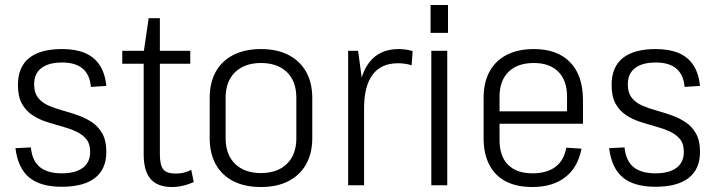

<svg xmlns="http://www.w3.org/2000/svg" viewBox="-20 -744 2875 771"><path d="M228 6Q142 6 97 -31.5Q52 -69 42 -149L104 -152Q109 -99 139.5 -73.5Q170 -48 228 -48Q283 -48 312.5 -70Q342 -92 342 -134Q342 -167 326 -186Q310 -205 284.5 -216.5Q259 -228 228 -236.5Q197 -245 166 -255Q135 -265 109 -282.5Q83 -300 67.5 -328.5Q52 -357 52 -403Q52 -475 97 -511Q142 -547 229 -547Q284 -547 321.5 -531Q359 -515 380.5 -482Q402 -449 407 -399L345 -395Q341 -444 312 -468.5Q283 -493 230 -493Q175 -493 146 -470.5Q117 -448 117 -405Q117 -372 132.5 -352Q148 -332 174 -320.5Q200 -309 231 -300.5Q262 -292 293 -281Q324 -270 349.5 -253Q375 -236 391 -207.5Q407 -179 407 -134Q407 -65 361.5 -29.5Q316 6 228 6Z M671 7Q613 7 585 -25Q557 -57 557 -124V-534L577 -671H622V-126Q622 -81 635.5 -64Q649 -47 686 -47Q702 -47 717.5 -50.5Q733 -54 748 -62L758 -13Q745 -7 730.5 -2.5Q716 2 701 4.5Q686 7 671 7ZM471 -540H744V-488H471Z M1028 7Q963 7 917 -16.5Q871 -40 846.5 -84Q822 -128 822 -190V-350Q822 -412 846.5 -456Q871 -500 917.5 -523.5Q964 -547 1028 -547Q1092 -547 1138 -523.5Q1184 -500 1209 -456Q1234 -412 1234 -350V-190Q1234 -128 1209 -84Q1184 -40 1138 -16.5Q1092 7 1028 7ZM1028 -49Q1094 -49 1132 -86Q1170 -123 1170 -189V-351Q1170 -418 1132 -454.5Q1094 -491 1028 -491Q962 -491 924 -454Q886 -417 886 -351V-189Q886 -123 924 -86Q962 -49 1028 -49Z M1378 -540H1418L1442 -362V0H1378ZM1419 -326Q1419 -434 1460.5 -490.5Q1502 -547 1581 -547Q1595 -547 1609 -545Q1623 -543 1637 -539L1633 -482Q1607 -490 1578 -490Q1511 -490 1476.5 -444.5Q1442 -399 1442 -309Z M1776 -540V0H1712V-540ZM1779 -724V-612H1709V-724Z M2118 7Q2055 7 2011.5 -15.5Q1968 -38 1945 -82Q1922 -126 1922 -189V-351Q1922 -413 1946 -457Q1970 -501 2015.5 -524Q2061 -547 2124 -547Q2218 -547 2269.5 -494Q2321 -441 2321 -342V-247H1974V-297H2268L2257 -270V-356Q2257 -421 2222 -456Q2187 -491 2124 -491Q2058 -491 2022 -455.5Q1986 -420 1986 -355V-182Q1986 -116 2020.5 -82Q2055 -48 2118 -48Q2176 -48 2210.5 -74Q2245 -100 2254 -151L2315 -147Q2301 -72 2250 -32.5Q2199 7 2118 7Z M2612 6Q2526 6 2481 -31.5Q2436 -69 2426 -149L2488 -152Q2493 -99 2523.5 -73.5Q2554 -48 2612 -48Q2667 -48 2696.5 -70Q2726 -92 2726 -134Q2726 -167 2710 -186Q2694 -205 2668.5 -216.5Q2643 -228 2612 -236.5Q2581 -245 2550 -255Q2519 -265 2493 -282.5Q2467 -300 2451.5 -328.5Q2436 -357 2436 -403Q2436 -475 2481 -511Q2526 -547 2613 -547Q2668 -547 2705.5 -531Q2743 -515 2764.5 -482Q2786 -449 2791 -399L2729 -395Q2725 -444 2696 -468.5Q2667 -493 2614 -493Q2559 -493 2530 -470.5Q2501 -448 2501 -405Q2501 -372 2516.5 -352Q2532 -332 2558 -320.5Q2584 -309 2615 -300.5Q2646 -292 2677 -281Q2708 -270 2733.5 -253Q2759 -236 2775 -207.5Q2791 -179 2791 -134Q2791 -65 2745.5 -29.5Q2700 6 2612 6Z"/></svg>

Font: Pathway Extreme SemiCondensed ExtraLight
Style: Regular
Weight: 250
Width: 4
Version: Version 1.001;gftools[0.9.26]